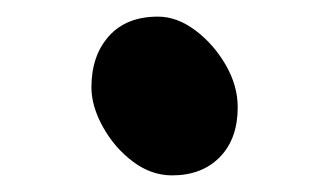

<svg xmlns="http://www.w3.org/2000/svg" viewBox="-20 -485 390 231"><path d="M187 -274Q162 -274 140 -290.5Q118 -307 104 -332Q90 -357 90 -380Q90 -418 111 -441.5Q132 -465 170 -465Q193 -465 215 -448.5Q237 -432 251.5 -407Q266 -382 266 -356Q266 -318 244.5 -296Q223 -274 187 -274Z"/></svg>

Font: Klee One SemiBold
Style: Regular
Weight: 600
Designer: Fontworks Inc.
Foundry: Fontworks Inc.
Version: Version 1.00;January 12, 2022;FontCreator 13.0.0.2683 64-bit